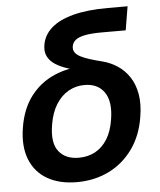

<svg xmlns="http://www.w3.org/2000/svg" viewBox="-53 -774 694 831"><g transform="rotate(-5 294.0 -358.5)"><path d="M248 11.7Q171.9 11.7 119.4 -18.8Q66.9 -49.3 44.4 -106.9Q22 -164.6 35.2 -244.6Q48.3 -325.2 89.4 -378.9Q130.4 -432.6 192.4 -459.5Q254.4 -486.3 330.1 -486.3L326.2 -463.4Q285.2 -471.7 252.2 -482.2Q219.2 -492.7 196.8 -507.3Q174.3 -522 164.1 -543.2Q153.8 -564.5 159.2 -593.8Q166.5 -635.3 200.4 -665.3Q234.4 -695.3 295.7 -711.4Q356.9 -727.5 444.8 -727.5H532.2L515.1 -624.5H410.2Q365.2 -624.5 337.4 -618.9Q309.6 -613.3 296.4 -602.3Q283.2 -591.3 280.8 -575.2Q278.3 -560.5 285.6 -549.6Q293 -538.6 309.1 -530Q325.2 -521.5 349.4 -513.9Q373.5 -506.3 404.8 -498.5Q438.5 -489.7 468 -470.2Q497.6 -450.7 518.3 -419.7Q539.1 -388.7 546.9 -345.5Q554.7 -302.2 545.4 -246.1Q532.7 -165.5 491.2 -107.7Q449.7 -49.8 387 -19Q324.2 11.7 248 11.7ZM265.1 -92.8Q304.7 -92.8 336.2 -109.6Q367.7 -126.5 389.2 -160.6Q410.6 -194.8 418.5 -246.6Q430.7 -322.8 402.6 -363.5Q374.5 -404.3 316.4 -404.3Q278.3 -404.3 246.3 -386Q214.4 -367.7 192.4 -332.3Q170.4 -296.9 162.1 -245.1Q148.9 -167.5 178.2 -130.1Q207.5 -92.8 265.1 -92.8Z"/></g></svg>

Font: Inter 20pt SemiBold
Style: Italic
Weight: 600
Italic angle: -9.3988°
Version: Version 4.001;git-66647c0bb